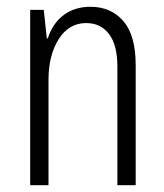

<svg xmlns="http://www.w3.org/2000/svg" viewBox="-20 -546 484 566"><path d="M69 0V-517H109L118 -433H121Q135 -477 167.5 -501.5Q200 -526 247 -526Q307 -526 343.5 -484Q380 -442 380 -354V0H326V-350Q326 -413 301.5 -445.5Q277 -478 234 -478Q183 -478 153 -430.5Q123 -383 123 -311V0Z"/></svg>

Font: Noto Sans Thai UI ExtCond Light
Style: Regular
Weight: 300
Width: 2
Designer: Monotype Design Team
Foundry: Monotype Imaging Inc.
Version: Version 2.000; ttfautohint (v1.8.4.7-5d5b)